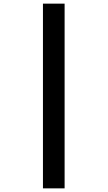

<svg xmlns="http://www.w3.org/2000/svg" viewBox="-20 -819 591 1055"><path d="M216 -799H335V216H216Z"/></svg>

Font: Noto Sans Sinhala SemiCondensed ExtraBold
Style: Regular
Weight: 800
Width: 4
Designer: Jelle Bosma - Monotype Design Team
Foundry: Monotype Imaging Inc.
Version: Version 2.006; ttfautohint (v1.8.4.7-5d5b)